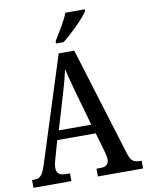

<svg xmlns="http://www.w3.org/2000/svg" viewBox="-99 -1001 822 1071"><g transform="rotate(-10 311.5 -465.5)"><path d="M266 -784V-771H309C360 -811 436 -886 457 -921V-931H347C330 -886 294 -830 266 -784ZM2 0H217V-44H192C156 -44 141 -60 141 -88C141 -105 147 -128 152 -144L179 -239H397L427 -136C432 -118 437 -97 437 -84C437 -58 421 -44 389 -44H367V0H623V-44H614C579 -44 562 -55 550 -94L359 -714H271L82 -121C62 -58 47 -44 16 -44H2ZM197 -291 255 -486C270 -536 282 -581 291 -622C299 -581 313 -534 328 -478L381 -291Z"/></g></svg>

Font: Noto Serif Sinhala Condensed Medium
Style: Regular
Weight: 500
Width: 3
Designer: Jelle Bosma - Monotype Design Team
Foundry: Monotype Imaging Inc.
Version: Version 2.007